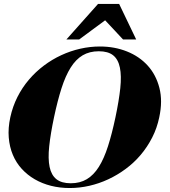

<svg xmlns="http://www.w3.org/2000/svg" viewBox="-20 -927 855 963"><path d="M577.6 -907.2 663.1 -729H597.2L507.3 -825.2L377 -729H313L471.7 -907.2ZM31.7 -338.9Q43.5 -393.1 67.4 -440.4Q91.3 -487.8 125 -527.3Q158.7 -566.9 200 -597.9Q241.2 -628.9 287.1 -650.1Q333 -671.4 382.3 -682.6Q431.6 -693.8 481 -693.8Q554.7 -693.8 616.9 -668.9Q679.2 -644 720.9 -597.9Q762.7 -551.8 779.5 -486.1Q796.4 -420.4 778.8 -338.9Q767.6 -284.7 743.4 -237.3Q719.2 -189.9 685.8 -150.4Q652.3 -110.8 610.8 -80.1Q569.3 -49.3 523.2 -27.8Q477.1 -6.3 428 4.9Q378.9 16.1 329.6 16.1Q280.3 16.1 235.8 4.9Q191.4 -6.3 154.3 -27.8Q117.2 -49.3 89.1 -80.1Q61 -110.8 44.4 -150.4Q27.8 -189.9 23.9 -237.3Q20 -284.7 31.7 -338.9ZM559.1 -338.9Q576.7 -422.4 583.3 -484.6Q589.8 -546.9 581.3 -588.1Q572.8 -629.4 547.4 -649.7Q522 -669.9 475.6 -669.9Q429.2 -669.9 394.8 -649.7Q360.4 -629.4 334.5 -588.1Q308.6 -546.9 288.6 -484.6Q268.6 -422.4 251 -338.9Q233.4 -255.4 226.8 -193.1Q220.2 -130.9 228.8 -89.8Q237.3 -48.8 262.9 -28.3Q288.6 -7.8 335 -7.8Q381.3 -7.8 415.5 -28.3Q449.7 -48.8 475.6 -89.8Q501.5 -130.9 521.5 -193.1Q541.5 -255.4 559.1 -338.9Z"/></svg>

Font: XB Zar
Style: Bold Italic
Weight: 700
Italic angle: -12°
Designer: Behnam
Foundry: Irmug
Version: Version 8.005 2009